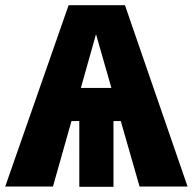

<svg xmlns="http://www.w3.org/2000/svg" viewBox="-39 -715 739 736"><path d="M396 1H265V-251H235L164 0H-19L224 -695H440L680 0H496L424 -251H396ZM388 -378 329 -584 271 -378Z"/></svg>

Font: Trujillo ExtraBold
Style: Regular
Weight: 800
Designer: Fira Sans original fonts by bBox Type GmbH, Carrois Corporate GbR, & Edenspiekermann AG / Changes by Cristiano Sobral
Foundry: Fira Sans original fonts by bBox Type GmbH, Carrois Corporate GbR, & Edenspiekermann AG / Changes by Cristiano Sobral
Version: Version 4.301;July 28, 2020;FontCreator 13.0.0.2655 64-bit